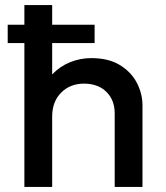

<svg xmlns="http://www.w3.org/2000/svg" viewBox="-20 -740 656 760"><path d="M76.5 0V-720H186.5V-445.5Q218 -478 258 -494Q298 -510 341.5 -510Q409 -510 454 -482.8Q499 -455.5 521.5 -412.5Q544 -369.5 544 -323V0H434V-291.5Q434 -343.5 401.5 -376Q369 -408.5 313 -409Q257.5 -409 222 -373.2Q186.5 -337.5 186.5 -278.5V0ZM10.5 -569.5V-642H354.5V-569.5Z"/></svg>

Font: Geologica
Style: Regular
Weight: 400
Designer: Sindre Bremnes, Frode Helland
Foundry: Monokrom Skriftforlag AS
Version: Version 1.010; ttfautohint (v1.8.4.7-5d5b);gftools[0.9.28]